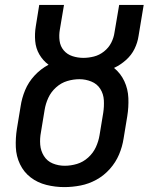

<svg xmlns="http://www.w3.org/2000/svg" viewBox="-20 -755 616 783"><path d="M242 8Q275 8 308.5 1.5Q342 -5 373 -22Q404 -39 428 -66Q452 -93 465.5 -125Q479 -157 484 -190L499 -281Q505 -318 503.5 -355Q502 -392 487 -424Q472 -456 445 -478Q471 -490 493.5 -510Q516 -530 528.5 -555.5Q541 -581 545 -608L566 -735H466L447 -623Q444 -601 433.5 -580.5Q423 -560 404 -545Q385 -530 363 -524.5Q341 -519 320 -519Q297 -519 275.5 -526Q254 -533 240 -549.5Q226 -566 223 -588.5Q220 -611 224 -634L241 -735H140L126 -648Q121 -618 123.5 -588Q126 -558 140.5 -533Q155 -508 178 -491Q146 -474 121 -447Q96 -420 82.5 -387.5Q69 -355 64 -321L49 -230Q43 -192 44.5 -155Q46 -118 61.5 -85.5Q77 -53 105 -31.5Q133 -10 169 -1Q205 8 242 8ZM244 -79Q218 -79 195 -88.5Q172 -98 159 -119Q146 -140 144 -165Q142 -190 147 -216L162 -307Q166 -332 177 -356Q188 -380 208.5 -398.5Q229 -417 254 -424.5Q279 -432 304 -432Q329 -432 352.5 -422.5Q376 -413 389 -392.5Q402 -372 403.5 -346.5Q405 -321 401 -295L386 -204Q382 -179 371 -155Q360 -131 339.5 -112.5Q319 -94 294 -86.5Q269 -79 244 -79Z"/></svg>

Font: Iosevka Sparkle Medium Oblique
Style: Regular
Weight: 500
Italic angle: -9°
Designer: Belleve Invis
Foundry: Belleve Invis
Version: Version 4.5.0; ttfautohint (v1.8.3)